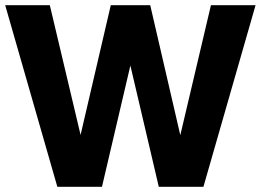

<svg xmlns="http://www.w3.org/2000/svg" viewBox="-22 -720 1005 740"><path d="M-2 -700H170L336 0H199ZM405 -700H535L371 0H242ZM426 -700H557L719 0H590ZM791 -700H963L762 0H626Z"/></svg>

Font: Moderustic
Style: Bold
Weight: 700
Designer: Tural Alisoy
Foundry: TAFT Foundry
Version: Version 2.120